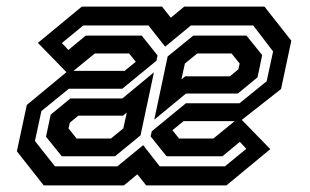

<svg xmlns="http://www.w3.org/2000/svg" viewBox="-20 -560 935 580"><path d="M112 0 31 -103 61 -243 185.5 -346H356.5L396.5 -378.5L394.5 -368L370 -398.5H266.5L188 -334.5L94.5 -430.5L227 -540H469.5L496 -506.5L536.5 -540H779L860 -437L829 -291L705.5 -194H534.5L494.5 -161.5L496.5 -172L521 -141.5H624.5L703 -205.5L796.5 -109.5L664 0H421.5L395 -33.5L354.5 0ZM146 -57.5H334.5L412.5 -121.5L462.5 -57.5H659.5L724 -110.5L704.5 -131.5L652 -88H483L435 -148L438.5 -163.5L541.5 -248H703.5L785.5 -314.5L805 -404.5L745 -483H556.5L479 -419L428.5 -483H231.5L167 -430L186.5 -409L239 -452.5H408L456 -392.5L452.5 -376.5L349.5 -292H188L105 -224.5L85.5 -134ZM166.5 -88 119 -147 133 -213.5 192.5 -262.5H349.5L445 -341.5L404.5 -151L327.5 -88ZM446 -198.5 486.5 -389.5 564 -452.5H724.5L772 -393.5L758 -326.5L698.5 -277.5H542ZM211.5 -141.5H315L352.5 -172L363 -220L351.5 -210.5H216.5L191 -189.5L187 -172ZM528 -320 539.5 -329.5H674.5L700 -350.5L704 -368L679.5 -398.5H576L538.5 -368Z"/></svg>

Font: Tourney Thin SemiBold
Style: Italic
Weight: 600
Italic angle: -12°
Version: Version 1.015